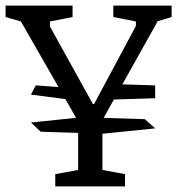

<svg xmlns="http://www.w3.org/2000/svg" viewBox="-25 -668 635 688"><path d="M345 -189 121 -196 86 -229 269 -248 494 -241 531 -208ZM217 -312 86 -329 103 -362 215 -354ZM371 -311 405 -366 531 -362V-316ZM173 0V-44L255 -59V-233L50 -591L-5 -607V-648H235V-607L154 -591V-573L308 -295H312L462 -575V-591L381 -607V-648H590V-607L540 -592L342 -238V-59L423 -44V0Z"/></svg>

Font: Faustina Light
Style: Regular
Weight: 400
Version: Version 1.200